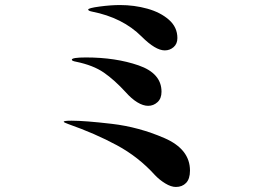

<svg xmlns="http://www.w3.org/2000/svg" viewBox="-20 -743 1040 762"><path d="M542 -598Q467 -673 345 -697Q330 -700 330 -705Q330 -711 375 -717Q420 -723 456 -723Q513 -723 565 -708.5Q617 -694 650.5 -664.5Q684 -635 684 -592Q684 -569 669 -556Q654 -543 634 -543Q597 -543 542 -598ZM479 -377Q434 -426 392 -455Q350 -484 282 -498Q265 -501 265 -506Q265 -515 321 -515Q439 -515 530 -483.5Q621 -452 621 -379Q621 -352 605 -337.5Q589 -323 568 -323Q548 -323 525 -337Q502 -351 479 -377ZM595 -48Q530 -120 444 -166.5Q358 -213 250 -251Q233 -257 233 -260Q233 -264 264 -264Q317 -264 424 -251.5Q531 -239 632.5 -195Q734 -151 734 -66Q734 -33 718.5 -17Q703 -1 678 -1Q659 -1 636 -15Q613 -29 595 -48Z"/></svg>

Font: Shippori Mincho B1 ExtraBold
Style: Regular
Weight: 800
Designer: FONTDASU
Foundry: FONTDASU / Google Inc. / but / Adobe
Version: Version 3.110; ttfautohint (v1.8.3)